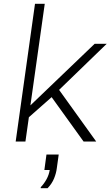

<svg xmlns="http://www.w3.org/2000/svg" viewBox="-20 -740 578 1004"><path d="M62 0 163 -720H214L139 -189L475 -511H538L289 -270L483 0H417L250 -232L131 -127L113 0ZM193 244V239Q211 220 223.5 197Q236 174 240 149H212L223 68H287L277 140Q274 165 263 192.5Q252 220 229 244Z"/></svg>

Font: Chivo Medium Thin
Style: Italic
Weight: 250
Italic angle: -8.05°
Version: Version 2.002